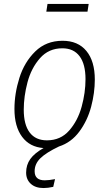

<svg xmlns="http://www.w3.org/2000/svg" viewBox="-20 -738 552 970"><path d="M428 -718 422 -679H214L220 -718ZM155 127Q155 173 206 173Q227 173 258 167L249 206Q222 212 200 212Q159 212 135.5 190.5Q112 169 112 134Q112 95 133 65.5Q154 36 200 10Q130 5 91.5 -47Q53 -99 53 -187Q53 -265 78 -344.5Q103 -424 158 -478Q213 -532 296 -532Q374 -532 416.5 -480.5Q459 -429 459 -336Q459 -269 440.5 -199Q422 -129 381 -73.5Q340 -18 278 2Q213 33 184 61.5Q155 90 155 127ZM217 -29Q286 -29 329.5 -78.5Q373 -128 392.5 -199Q412 -270 412 -338Q412 -414 382 -454Q352 -494 295 -494Q226 -494 182 -444Q138 -394 119 -322.5Q100 -251 100 -184Q100 -108 130 -68.5Q160 -29 217 -29Z"/></svg>

Font: Fira Sans Condensed ExtraLight
Style: Italic
Weight: 275
Width: 3
Italic angle: -8°
Designer: Carrois Corporate & Edenspiekermann AG
Foundry: Carrois Corporate GbR & Edenspiekermann AG
Version: Version 4.203